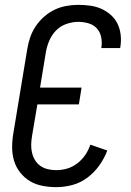

<svg xmlns="http://www.w3.org/2000/svg" viewBox="-20 -763 540 791"><path d="M212 8Q183 8 154.5 2.5Q126 -3 103 -17Q80 -31 63 -52.5Q46 -74 38 -100.5Q30 -127 30 -156Q30 -185 35 -214L92 -559Q96 -584 104 -608Q112 -632 126.5 -654Q141 -676 161.5 -694Q182 -712 205 -723Q228 -734 253 -738.5Q278 -743 303 -743Q328 -743 352.5 -739.5Q377 -736 398 -726.5Q419 -717 436.5 -701.5Q454 -686 464 -665.5Q474 -645 477 -620.5Q480 -596 476 -571L475 -565H397L398 -569Q401 -590 396.5 -611Q392 -632 378.5 -646.5Q365 -661 344.5 -667Q324 -673 302 -673Q279 -673 254 -664.5Q229 -656 211 -637.5Q193 -619 183 -595.5Q173 -572 169 -548L145 -402H316L305 -333H134L112 -203Q109 -185 108.5 -167.5Q108 -150 112 -133.5Q116 -117 124.5 -103Q133 -89 146.5 -79.5Q160 -70 177 -66Q194 -62 212 -62Q234 -62 256.5 -68.5Q279 -75 298.5 -90Q318 -105 331.5 -125Q345 -145 352 -167L422 -143Q410 -111 389.5 -82Q369 -53 340.5 -31.5Q312 -10 278.5 -1Q245 8 212 8Z"/></svg>

Font: Iosevka Curly
Style: Italic
Weight: 400
Italic angle: -9°
Monospace: yes
Designer: Belleve Invis
Foundry: Belleve Invis
Version: Version 22.1.2; ttfautohint (v1.8.4)